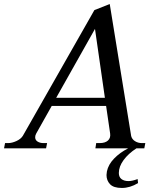

<svg xmlns="http://www.w3.org/2000/svg" viewBox="-54 -734 778 950"><path d="M534 122Q534 142 547 152Q560 162 582 162Q600 162 627 152L629 172Q589 196 549 196Q508 196 490.5 177.5Q473 159 473 132Q473 126 475 114Q482 80 510.5 50.5Q539 21 580 0H418L422 -26H439Q466 -26 480 -38.5Q494 -51 491 -73L471 -210H202L125 -73Q120 -64 120 -55Q120 -41 132 -33.5Q144 -26 161 -26H179L174 0H-34L-29 -26H-14Q5 -26 27 -36Q49 -46 59 -62L413 -684L489 -714L595 -61Q599 -45 614 -35.5Q629 -26 648 -26H665L660 0H621Q581 26 557.5 58Q534 90 534 122ZM465 -250 416 -591 224 -250Z"/></svg>

Font: Taviraj
Style: Italic
Weight: 400
Italic angle: -12°
Designer: Katatrad Team
Foundry: CadsonDemak
Version: Version 1.001